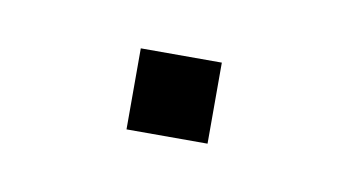

<svg xmlns="http://www.w3.org/2000/svg" viewBox="-27 -420 254 140"><g transform="rotate(10 100.0 -350.0)"><path d="M130 -380V-320H70V-380Z"/></g></svg>

Font: Cooper Hewitt
Style: Light
Weight: 703
Designer: Village Type and Design LLC
Foundry: Cooper Hewitt Smithsonian Design Museum
Version: 1.000